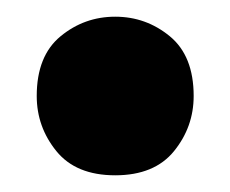

<svg xmlns="http://www.w3.org/2000/svg" viewBox="-20 -406 275 230"><path d="M118 -196Q71 -196 47.5 -225Q24 -254 24 -291Q24 -339 52.5 -362.5Q81 -386 118 -386Q155 -386 183.5 -362.5Q212 -339 212 -291Q212 -254 188.5 -225Q165 -196 118 -196Z"/></svg>

Font: Argentum Novus
Style: Bold
Weight: 700
Designer: Julieta Ulanovsky (font) & Cristiano Sobral (main changes)
Foundry: Julieta Ulanovsky (font) & Cristiano Sobral (main changes)
Version: Version 3.00;November 27, 2020;FontCreator 13.0.0.2655 64-bi